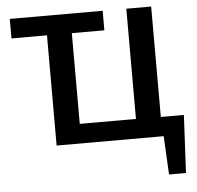

<svg xmlns="http://www.w3.org/2000/svg" viewBox="-57 -716 994 970"><g transform="rotate(-5 440.0 -231.5)"><path d="M847 195H761L751 0H208V-559H28V-658H499V-559H334V-99H619V-658H745V-98H862Z"/></g></svg>

Font: Ysabeau Infant
Style: Bold
Weight: 700
Designer: Christian Thalmann (Catharsis Fonts)
Version: Version 0.003